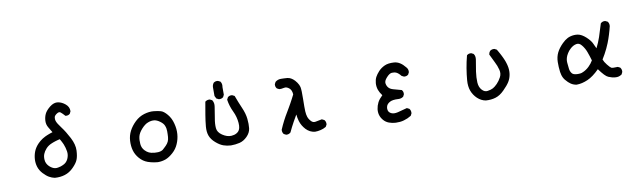

<svg xmlns="http://www.w3.org/2000/svg" viewBox="-44 -1316 6588 1974"><g transform="rotate(-10 3250.0 -329.5)"><path d="M415 25.4Q399.9 22 385.3 16.6Q370.6 11.2 357.4 3.4Q330.6 -11.7 299.3 -44.9Q267.6 -79.1 255.4 -118.7Q243.2 -158.2 246.1 -199.7Q249 -241.7 264.2 -279.8Q279.8 -318.8 313.5 -353.5Q324.2 -364.7 336.9 -375Q349.6 -385.3 363.3 -394Q377 -402.8 392.1 -410.2Q401.9 -415 411.9 -419.2Q421.9 -423.3 432.1 -427.2Q442.4 -431.2 452.4 -434.6Q462.4 -438 472.7 -440.9Q454.6 -471.2 439 -497.1Q418.9 -529.8 420.9 -568.8Q422.9 -606.9 437.5 -638.2Q452.1 -670.4 494.6 -705.1Q539.6 -740.7 582 -733.4Q622.6 -726.1 657.2 -696.8Q693.4 -666.5 692.4 -623V-620.6L691.4 -618.7L681.6 -598.1L680.7 -596.7L679.2 -595.2Q662.6 -580.6 636.7 -583L632.8 -583.5L630.4 -586.4Q619.6 -598.6 609.6 -608.6Q599.6 -618.7 590.3 -626Q575.7 -637.7 552.7 -623Q526.9 -606.9 522.5 -589.4Q520.5 -580.6 521 -569.8Q521.5 -559.1 525.4 -547.4Q533.2 -522.9 571.3 -472.7Q591.3 -446.3 610.4 -415.3Q629.4 -384.3 648.4 -348.1Q686.5 -274.4 683.6 -212.4Q680.7 -151.4 666 -116.7Q651.9 -82.5 611.3 -42Q570.8 -1 521.5 14.2Q497.1 22 470.7 24.7Q444.3 27.3 416.5 25.4H415.5ZM515.1 -87.4Q535.6 -95.2 550.3 -108.9Q564.9 -122.6 574.2 -142.1Q592.3 -182.1 585.9 -221.2Q582.5 -241.7 577.4 -260.3Q572.3 -278.8 565.4 -295.9Q562 -303.7 558.3 -311.5Q554.7 -319.3 550.5 -327.1Q546.4 -335 542.2 -342.5Q538.1 -350.1 533.7 -356.9Q521.5 -354.5 510.3 -351.3Q499 -348.1 488.3 -345Q477.5 -341.8 467.5 -338.1Q457.5 -334.5 448.2 -330.6Q409.2 -314.9 385.3 -288.6Q360.8 -261.2 351.1 -235.8Q348.6 -229.5 346.7 -222.7Q344.7 -215.8 343.8 -208.5Q342.8 -201.2 342.5 -193.4Q342.3 -185.5 342.8 -177.2Q343.3 -166.5 345.7 -156.5Q348.1 -146.5 352.5 -137.7Q356.9 -128.9 362.8 -120.6Q381.3 -95.7 409.2 -81.1Q422.9 -73.7 437 -71.8Q451.2 -69.8 466.3 -72.8Q482.4 -75.7 494.6 -79.3Q506.8 -83 514.2 -86.9H514.6Z M1486.8 50.8Q1468.8 49.3 1451.4 46.6Q1434.1 43.9 1417.2 39.6Q1400.4 35.2 1384.3 29.8Q1335 12.2 1300.3 -28.3Q1265.6 -68.4 1252.9 -114.7Q1246.6 -137.2 1244.1 -162.4Q1241.7 -187.5 1243.2 -214.4Q1246.1 -269 1271 -316.9Q1295.9 -364.3 1337.9 -404.3Q1380.9 -445.3 1434.6 -461.4Q1488.3 -477.5 1535.2 -472.7Q1581.1 -467.8 1608.4 -459.5Q1623.5 -455.1 1639.4 -442.6Q1655.3 -430.2 1672.6 -409.7Q1689.9 -389.2 1702.4 -364.3Q1714.8 -339.4 1722.2 -310.1Q1730 -281.2 1732.7 -253.4Q1735.4 -225.6 1733.4 -199.2Q1729.5 -147 1708.5 -98.6Q1688 -49.8 1647.5 -13.7Q1607.9 22 1569.8 36.6Q1550.8 43.5 1530.3 47.1Q1509.8 50.8 1487.3 50.8ZM1557.1 -65.4Q1566.9 -73.7 1575.9 -82.5Q1585 -91.3 1595.2 -101.1Q1613.8 -120.1 1622.8 -139.9Q1631.8 -159.7 1633.8 -186Q1634.8 -200.2 1635.3 -215.1Q1635.7 -230 1635.7 -246.1Q1635.7 -261.2 1633.1 -275.6Q1630.4 -290 1624.5 -304.2Q1619.6 -317.4 1608.9 -329.6Q1598.1 -341.8 1582 -353.5Q1550.3 -376.5 1522 -379.4Q1507.8 -380.9 1491.9 -378.7Q1476.1 -376.5 1458.5 -369.6Q1449.7 -366.7 1441.2 -361.8Q1432.6 -356.9 1423.8 -350.3Q1415 -343.8 1406.2 -335.4Q1397.5 -327.1 1388.7 -317.4Q1353.5 -277.8 1345.2 -242.7Q1336.9 -207.5 1340.8 -164.1Q1344.2 -122.6 1372.1 -93.8Q1381.8 -84 1391.8 -76.4Q1401.9 -68.8 1412.6 -64Q1423.3 -59.1 1435.1 -56.2Q1470.7 -47.9 1505.4 -49.8Q1538.1 -51.8 1557.1 -65.4Z M2256.3 11.7Q2214.8 9.8 2178.2 -3.4Q2159.7 -10.3 2140.6 -22.2Q2121.6 -34.2 2102.1 -51.3Q2062 -85.9 2046.4 -127Q2031.2 -167.5 2036.1 -224.6Q2041 -279.8 2051.8 -344.2Q2062.5 -408.7 2074.2 -473.6L2075.2 -477.1L2078.1 -479.5Q2087.4 -486.3 2098.6 -489.3Q2109.9 -492.2 2122.1 -491.2H2124L2125.5 -490.2L2145 -480.5L2147.5 -479L2148.9 -476.6Q2166.5 -448.7 2160.2 -409.7Q2152.3 -350.6 2141.6 -293Q2130.9 -236.8 2134.8 -189.9Q2138.2 -146 2185.1 -114.7Q2233.4 -82 2279.3 -85Q2294.4 -85.9 2307.9 -89.6Q2321.3 -93.3 2332 -99.4Q2342.8 -105.5 2352.1 -114.3Q2378.4 -140.6 2373.5 -202.6Q2368.2 -268.1 2339.8 -326.7Q2324.7 -357.9 2314.7 -389.9Q2304.7 -421.9 2299.8 -454.6L2299.3 -457.5L2300.8 -460.4L2310.5 -480L2311.5 -481.9L2313 -482.9Q2329.6 -497.6 2355.5 -495.1H2357.4L2358.9 -494.1L2378.4 -484.4L2381.8 -482.4L2383.3 -479Q2406.7 -414.6 2434.6 -350.6Q2463.9 -284.7 2469.7 -228.5Q2475.6 -172.9 2470.7 -129.4Q2465.3 -83.5 2427.7 -45.9Q2390.6 -8.8 2347.2 1.5Q2304.7 11.7 2256.8 11.7ZM2214.4 -478.5 2194.8 -488.3 2191.9 -489.7 2190.4 -492.7 2178.7 -516.1 2177.7 -518.1V-520.5V-598.1Q2175.8 -628.9 2191.4 -650.9L2191.9 -652.3L2192.9 -653.3Q2211.9 -668.5 2237.8 -665L2239.3 -664.6L2240.7 -664.1L2261.2 -654.3L2263.2 -653.3L2264.6 -650.9Q2280.8 -628.4 2274.4 -593.8V-516.6V-514.2L2273.4 -512.2L2263.7 -492.7L2262.7 -490.7L2260.7 -489.3Q2243.2 -475.1 2217.8 -477.5H2215.8Z M3130.9 23.4Q3078.1 17.1 3039.6 -23.4Q3021 -43.5 3007.8 -65.9Q2994.6 -88.4 2986.8 -113.8Q2976.6 -147.9 2973.1 -184.6Q2952.6 -149.9 2933.1 -114.7Q2906.2 -65.9 2882.8 -15.6L2881.8 -13.7L2880.4 -12.2Q2861.8 4.4 2835.9 2H2834L2832.5 1L2813 -8.8L2811 -9.8L2809.6 -11.7Q2795.4 -30.3 2797.9 -55.7V-57.1L2798.8 -58.6Q2835.9 -146 2885.3 -226.6Q2897 -246.6 2908.9 -266.8Q2920.9 -287.1 2932.4 -307.9Q2943.8 -328.6 2955.1 -350.1Q2966.3 -371.6 2977.5 -393.6Q2975.1 -439.9 2948.7 -460.9Q2922.4 -482.4 2896.5 -476.6Q2864.7 -469.7 2847.7 -471.7L2845.7 -472.2L2844.2 -472.7L2824.7 -482.4L2822.8 -483.4L2821.8 -484.9Q2807.1 -501.5 2809.6 -527.3V-529.3L2810.5 -530.8L2820.3 -550.3L2821.3 -552.2L2822.8 -553.2Q2847.2 -573.2 2879.9 -573.2Q2894.5 -573.2 2911.1 -572.5Q2927.7 -571.8 2946.3 -570.3Q2985.8 -566.9 3022 -528.3Q3033.2 -515.6 3041.7 -503.4Q3050.3 -491.2 3055.9 -479Q3061.5 -466.8 3064.5 -455.1Q3071.3 -421.9 3069.3 -329.1Q3067.4 -237.3 3069.3 -200.7Q3071.3 -165 3079.6 -141.1Q3082 -133.3 3086.2 -125.5Q3090.3 -117.7 3095.9 -109.9Q3101.6 -102.1 3108.9 -93.8Q3127.9 -72.8 3153.8 -77.1Q3184.6 -82 3219.7 -89.8L3223.1 -90.3L3226.1 -88.9L3245.6 -79.1L3247.6 -78.1L3249 -76.7Q3264.2 -57.6 3261.7 -32.2V-30.3L3260.7 -28.3L3250 -8.8L3248.5 -6.8L3246.1 -5.4Q3221.7 9.3 3191.9 16.1Q3162.1 23.4 3131.8 23.4H3131.3Z M3965.3 76.2Q3928.7 74.2 3896 62Q3862.3 49.3 3840.3 22.9Q3818.4 -2.9 3810.1 -31.7Q3809.1 -35.2 3808.3 -38.3Q3807.6 -41.5 3806.9 -44.9Q3806.2 -48.3 3805.7 -51.8Q3805.2 -55.2 3804.9 -58.6Q3804.7 -62 3804.4 -65.7Q3804.2 -69.3 3804.2 -73Q3804.2 -76.7 3804.4 -80.3Q3804.7 -84 3804.9 -87.6Q3805.2 -91.3 3805.7 -94.7Q3810.1 -128.9 3827.1 -162.6Q3843.3 -193.4 3878.4 -226.6Q3854.5 -257.8 3843.3 -288.6Q3831.1 -323.7 3834 -360.4Q3835.4 -377.9 3839.6 -393.6Q3843.8 -409.2 3850.6 -422.4Q3864.3 -448.2 3890.6 -477.1Q3904.3 -491.7 3920.4 -503.2Q3936.5 -514.6 3955.6 -523.4Q3993.2 -541 4054.7 -537.1Q4070.8 -536.1 4086.2 -531Q4101.6 -525.9 4116 -516.8Q4130.4 -507.8 4144 -495.1Q4157.7 -482.4 4170.4 -466.3Q4190.9 -445.3 4188.5 -414.6V-412.6L4187.5 -410.6L4177.7 -391.1L4176.8 -389.2L4175.3 -388.2Q4158.7 -373.5 4132.8 -376H4130.9L4129.4 -377L4109.9 -386.7L4107.9 -387.7L4106.4 -389.2Q4100.6 -397 4094.7 -403.1Q4088.9 -409.2 4083.3 -414.1Q4077.6 -418.9 4072.3 -422.6Q4066.9 -426.3 4062 -428.7Q4041 -438.5 4014.6 -436.5Q3989.7 -435.1 3958.5 -400.4Q3950.2 -391.6 3944.6 -383.3Q3939 -375 3935.8 -367.7Q3932.6 -360.4 3931.6 -353.5Q3930.7 -346.7 3931.6 -340.3Q3936 -312 3952.6 -293.7Q3969.2 -275.4 4000.5 -267.1Q4034.7 -258.3 4082 -244.6L4084.5 -244.1L4086.4 -241.7Q4101.1 -225.1 4098.6 -199.2V-197.3L4097.7 -195.8L4087.9 -176.3L4086.9 -174.3L4084.5 -172.9Q4073.7 -165 4060.8 -161.6Q4047.9 -158.2 4033.7 -159.2Q4003.4 -161.1 3981.4 -158Q3959.5 -154.8 3946.3 -147.5Q3932.1 -140.1 3923.1 -131.1Q3914.1 -122.1 3909.2 -111.3Q3906.2 -104 3904.8 -96.7Q3903.3 -89.4 3903.3 -81.5Q3903.3 -73.7 3905.3 -65.4Q3910.2 -42.5 3935.1 -29.8Q3961.4 -16.1 4005.4 -26.4Q4053.2 -37.6 4099.6 -51.3L4103.5 -52.2L4106.9 -50.8L4126.5 -41L4128.4 -40L4129.9 -38.1Q4144 -18.6 4141.6 6.8V8.8L4140.6 10.3L4130.9 29.8L4129.4 32.2L4127.4 33.7Q4092.8 55.7 4052.2 66.9Q4032.2 72.8 4010.5 75Q3988.8 77.1 3965.3 76.2Z M4917.5 11.7Q4869.6 3.4 4831.1 -32.7Q4793.5 -68.8 4775.9 -116.2Q4758.8 -163.6 4763.7 -225.6Q4768.6 -285.6 4779.3 -350.3Q4790 -415 4806.2 -476.1L4806.6 -479L4809.1 -481Q4825.7 -495.6 4851.6 -493.2H4853.5L4855 -492.2L4874.5 -482.4L4876.5 -481.4L4877.9 -479Q4882.3 -473.6 4885 -467Q4887.7 -460.4 4888.9 -453.6Q4890.1 -446.8 4890.4 -439.2Q4890.6 -431.6 4889.6 -423.3V-422.9Q4877.9 -360.8 4869.1 -298.3Q4860.4 -236.8 4863.3 -185.1Q4866.2 -135.7 4894 -106Q4920.4 -76.7 4953.6 -82Q4989.7 -87.4 5010.7 -99.1Q5021.5 -105.5 5033 -114.5Q5044.4 -123.5 5056.6 -136.2Q5081.1 -161.1 5100.6 -197.8Q5119.6 -232.9 5108.9 -274.9Q5103 -297.4 5095 -318.6Q5086.9 -339.8 5076.2 -359.9Q5054.7 -400.9 5035.2 -444.3L5033.7 -446.8L5034.2 -449.2Q5036.6 -467.8 5048.3 -481.9L5048.8 -482.9L5049.8 -483.4Q5068.4 -497.6 5093.8 -495.1H5095.7L5097.2 -494.1L5116.7 -484.4L5119.1 -482.9L5120.6 -480.5Q5127 -469.7 5133.3 -458.7Q5139.6 -447.8 5145.5 -436.8Q5151.4 -425.8 5157 -414.6Q5162.6 -403.3 5168 -392.1Q5171.9 -384.3 5175 -376.7Q5178.2 -369.1 5181.4 -361.6Q5184.6 -354 5187.3 -346.4Q5189.9 -338.9 5192.1 -331.5Q5194.3 -324.2 5196.5 -316.9Q5198.7 -309.6 5200.2 -302.2Q5210.9 -257.3 5204.6 -213.4Q5197.8 -169.4 5176.3 -134.8Q5155.3 -101.1 5111.3 -57.6Q5066.9 -12.7 5019.5 1.5Q4972.7 15.6 4918.5 11.7H4918Z M5864.7 13.7Q5833.5 9.3 5807.1 -7.8Q5781.2 -24.9 5754.9 -57.1Q5745.6 -68.4 5738.5 -82Q5731.4 -95.7 5726.8 -111.6Q5722.2 -127.4 5719.7 -145Q5712.9 -197.8 5713.9 -249Q5714.8 -302.2 5736.3 -346.2Q5757.8 -389.6 5800.3 -431.6Q5814.5 -445.8 5828.6 -456.5Q5842.8 -467.3 5856.9 -474.6Q5871.1 -481.9 5885.3 -485.8Q5905.8 -491.7 5925.8 -492.9Q5945.8 -494.1 5965.3 -491.2Q5985.8 -487.8 6006.8 -475.8Q6027.8 -463.9 6049.8 -443.8Q6093.3 -403.3 6107.4 -369.1Q6117.7 -345.2 6130.4 -319.3Q6157.2 -371.6 6176.3 -427.7Q6198.7 -494.1 6218.3 -561.5L6218.8 -564L6221.2 -565.9Q6239.7 -582.5 6265.6 -580.1H6267.1L6269 -579.1L6289.6 -569.3L6291.5 -568.4L6293 -566.4Q6307.1 -547.9 6304.7 -521.5V-521V-520.5Q6294.4 -477.1 6281.2 -434.6Q6268.1 -392.1 6252 -351.1Q6241.2 -324.2 6228.5 -297.6Q6215.8 -271 6201.7 -245.4Q6187.5 -219.7 6171.9 -194.8Q6176.8 -181.2 6185.5 -166.5Q6194.3 -151.9 6207 -136.2Q6233.9 -102.5 6245.6 -96.2Q6257.3 -89.8 6310.1 -92.8H6312.5L6314.9 -91.8L6334.5 -82L6336.4 -81.1L6337.9 -79.1Q6352.1 -60.5 6349.6 -35.2V-33.7L6348.6 -31.7L6338.9 -11.2L6337.9 -9.3L6335.4 -7.8Q6307.1 12.2 6270 8.8Q6234.9 5.9 6199.7 -9.3Q6181.6 -16.6 6159.2 -40.3Q6136.7 -64 6106.9 -105Q6040 -38.1 5982.4 -13.2Q5920.9 13.7 5866.2 13.7H5865.7ZM5950.2 -101.6Q5985.8 -116.7 6015.6 -145.5Q6044.4 -173.3 6062.5 -205.1Q6047.9 -255.4 6032.7 -296.4Q6017.6 -337.9 5989.3 -372.6Q5976.1 -389.2 5962.2 -395Q5948.2 -400.9 5932.6 -397.5Q5898.4 -390.6 5869.1 -362.8Q5858.9 -353.5 5850.3 -343.3Q5841.8 -333 5835 -321.8Q5828.1 -310.5 5822.3 -298.8Q5805.7 -262.7 5808.6 -226.1Q5811.5 -187.5 5815.4 -159.7Q5818.8 -133.8 5834 -113.3Q5847.7 -94.2 5887.2 -92.3Q5908.2 -91.3 5923.8 -93.5Q5939.5 -95.7 5949.2 -101.6H5949.7Z"/></g></svg>

Font: NaikaiFont
Style: Bold
Weight: 700
Version: Version 1.89